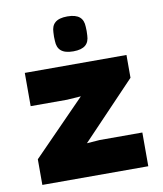

<svg xmlns="http://www.w3.org/2000/svg" viewBox="-77 -733 675 796"><g transform="rotate(-10 260.0 -335.0)"><path d="M37 0H483V-142H303L249 -138L474 -374V-470H46V-330H200L258 -334L37 -108ZM192 -578C193 -543 212 -523 260 -523C308 -523 327 -543 328 -578C329 -592 329 -601 328 -615C327 -650 308 -670 260 -670C212 -670 193 -650 192 -615C191 -601 191 -592 192 -578Z"/></g></svg>

Font: Kreadon Extra Bold
Style: Regular
Weight: 800
Designer: kohakuno
Foundry: StudioGnu
Version: Version 1.000;Glyphs 3.1.2 (3151)